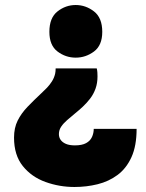

<svg xmlns="http://www.w3.org/2000/svg" viewBox="-20 -558 581 766"><path d="M366 -285Q368 -277 368.5 -269Q369 -261 369 -253Q369 -226 361 -204Q353 -182 339.5 -164.5Q326 -147 310.5 -132.5Q295 -118 280 -106Q263 -92 248 -79Q233 -66 224 -52.5Q215 -39 215 -23Q215 -10 222 0Q229 10 243 16Q257 22 279 22Q307 22 323.5 13Q340 4 347 -11.5Q354 -27 354 -44H525Q525 24 504.5 69Q484 114 449 140Q414 166 369.5 177Q325 188 277 188Q217 188 161.5 168Q106 148 71 104.5Q36 61 36 -9Q36 -48 50.5 -77Q65 -106 90 -132Q115 -158 146 -187Q157 -197 167.5 -208Q178 -219 187 -233Q196 -247 200 -264Q201 -269 201.5 -274Q202 -279 202 -285ZM282 -538Q322 -538 355 -512.5Q388 -487 388 -431Q388 -377 355 -352.5Q322 -328 282 -328Q242 -328 209.5 -352.5Q177 -377 177 -431Q177 -487 209.5 -512.5Q242 -538 282 -538Z"/></svg>

Font: Onest Black
Style: Regular
Weight: 900
Designer: Dmitri Voloshin, Andrey Kudryavtsev
Foundry: Dmitri Voloshin, Andrey Kudryavtsev
Version: Version 1.000;gftools[0.9.33]